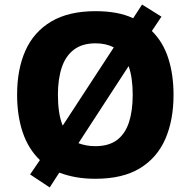

<svg xmlns="http://www.w3.org/2000/svg" viewBox="-20 -774 836 842"><path d="M741 -358Q741 -247 705 -164.5Q669 -82 593.5 -36Q518 10 398 10Q352 10 313 3Q274 -4 240 -17L198 48L112 -9L155 -72Q104 -121 79.5 -194Q55 -267 55 -359Q55 -470 91.5 -552Q128 -634 204.5 -679.5Q281 -725 399 -725Q448 -725 489 -717.5Q530 -710 564 -694L603 -754L688 -701L646 -638Q695 -590 718 -518.5Q741 -447 741 -358ZM562 -358Q562 -434 544 -484L324 -146Q340 -140 358.5 -136.5Q377 -133 398 -133Q457 -133 493 -160Q529 -187 545.5 -237.5Q562 -288 562 -358ZM234 -358Q234 -318 239 -284Q244 -250 255 -223L479 -566Q462 -575 442 -579.5Q422 -584 399 -584Q341 -584 304.5 -556.5Q268 -529 251 -478.5Q234 -428 234 -358Z"/></svg>

Font: Noto Sans Cham ExtraBold
Style: Regular
Weight: 800
Version: Version 2.002